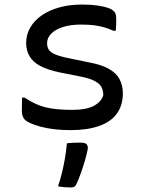

<svg xmlns="http://www.w3.org/2000/svg" viewBox="-20 -562 640 844"><path d="M296 -79Q360 -79 393 -97Q426 -115 434 -144Q434 -164 426.5 -178.5Q419 -193 399 -204.5Q379 -216 341 -224L241 -244Q189 -255 157 -272Q125 -289 110 -314.5Q95 -340 95 -373Q95 -410 113 -441Q131 -472 163.5 -494.5Q196 -517 241 -529.5Q286 -542 340 -542Q378 -542 407 -538Q436 -534 454.5 -527.5Q473 -521 479 -514Q484 -510 486.5 -504.5Q489 -499 490 -492Q491 -485 491 -476Q491 -463 490.5 -451Q490 -439 489 -427H478Q458 -436 437.5 -442Q417 -448 393 -451Q369 -454 336 -454Q291 -454 257.5 -443.5Q224 -433 205.5 -414.5Q187 -396 187 -372Q187 -357 193.5 -345Q200 -333 220 -324Q240 -315 278 -307L375 -287Q428 -277 460 -258.5Q492 -240 506 -213Q520 -186 520 -152Q520 -99 494 -63Q468 -27 416.5 -8.5Q365 10 290 10Q251 10 218 6Q185 2 159 -5Q133 -12 115 -20Q97 -28 88 -37Q82 -44 79 -53.5Q76 -63 76 -77Q76 -93 76.5 -106.5Q77 -120 77 -133H88Q111 -118 132.5 -107.5Q154 -97 177.5 -91Q201 -85 230 -82Q259 -79 296 -79ZM274 68Q290 66 305 65.5Q320 65 337 65Q353 65 360 71.5Q367 78 366 92Q361 118 353 145Q345 172 336 197.5Q327 223 316 247Q313 254 307.5 258Q302 262 293 262Q279 262 265.5 261Q252 260 235 257Q245 228 252.5 197Q260 166 265.5 134Q271 102 274 68Z"/></svg>

Font: Rec Mono Semicasual
Style: Regular
Weight: 400
Version: Version 1.085; ttfautohint (v1.8.4.7-5d5b)